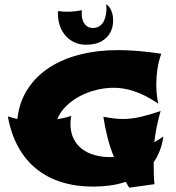

<svg xmlns="http://www.w3.org/2000/svg" viewBox="-20 -823 810 886"><path d="M733.9 -192.9Q728.5 -156.2 717 -127Q705.6 -97.7 689 -74.2Q689 -49.8 689.7 -21.7Q690.4 6.3 692.9 26.9L576.2 43L560.1 16.1Q522 28.8 483.4 33.4Q444.8 38.1 410.2 38.1Q331.1 38.1 265.1 17.8Q199.2 -2.4 148.7 -43Q98.1 -83.5 64.5 -144.3Q30.8 -205.1 16.1 -286.1Q27.3 -282.2 38.3 -279.3Q49.3 -276.4 60.1 -273.9Q68.8 -352.5 107.7 -412.1Q146.5 -471.7 208 -511.5Q269.5 -551.3 350.1 -571.5Q430.7 -591.8 523.9 -591.8Q566.9 -591.8 615.7 -587.9Q664.6 -584 724.1 -575.2Q711.9 -540 706.5 -504.6Q701.2 -469.2 701.2 -433.1Q701.2 -415 702.9 -394Q704.6 -373 710 -345.2Q678.7 -366.2 650.4 -380.4Q622.1 -394.5 596.4 -402.8Q570.8 -411.1 547.9 -414.6Q524.9 -418 504.9 -418Q466.3 -418 426.3 -408.4Q386.2 -398.9 350.6 -380.4Q314.9 -361.8 286.9 -335Q258.8 -308.1 244.1 -272.9Q259.8 -275.4 276.1 -279.1Q292.5 -282.7 309.1 -288.1Q306.6 -277.3 305.9 -268.1Q305.2 -258.8 305.2 -252Q305.2 -212.9 319.1 -184.1Q333 -155.3 357.7 -136.2Q382.3 -117.2 415.5 -107.7Q448.7 -98.1 486.8 -98.1H505.9Q487.8 -143.1 476.3 -188Q464.8 -232.9 457 -284.2Q482.9 -279.3 505.4 -276.6Q527.8 -273.9 545.9 -273.9Q587.4 -273.9 630.1 -283.9Q672.9 -293.9 721.2 -311Q710.4 -273.4 703.1 -237.3Q695.8 -201.2 691.9 -166ZM470.2 -803.2Q481.9 -796.4 490.2 -780.8Q498.5 -765.1 501 -745.4Q503.4 -725.6 499.8 -704.1Q496.1 -682.6 483.4 -664.1Q470.7 -645.5 448.7 -632.6Q426.8 -619.6 393.1 -617.2Q352.1 -613.8 323.2 -627.7Q294.4 -641.6 276.9 -665Q259.3 -688.5 252.4 -717Q245.6 -745.6 248 -772Q272.5 -768.1 301 -769Q329.6 -770 357.9 -775.9Q355.5 -751 360.4 -734.1Q365.2 -717.3 374.5 -707.8Q383.8 -698.2 396 -695.3Q408.2 -692.4 419.9 -694.8Q431.6 -696.8 439.9 -702.6Q448.2 -708.5 453.9 -716.6Q459.5 -724.6 462.9 -734.1Q466.3 -743.7 468.3 -753.4Q472.7 -775.9 470.2 -803.2Z"/></svg>

Font: Shojumaru
Style: Regular
Weight: 400
Version: Version 1.001